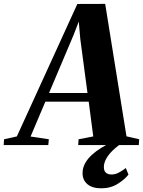

<svg xmlns="http://www.w3.org/2000/svg" viewBox="-100 -766 756 1014"><path d="M-80.5 0 -78.5 -30.5 -11 -45.5 308.5 -745 455.5 -745.5 568 -46 635 -30.5 633 0H313L315 -30.5L392.5 -45.5L368.5 -229H139.5L61.5 -45L158 -30.5L155 0ZM159 -275H362L324 -560.5L316 -652L288.5 -581ZM434.5 228.5Q387.5 228.5 361.8 206.8Q336 185 336 148.5Q336 120.5 349.5 96.2Q363 72 385.2 51.8Q407.5 31.5 434.5 15Q461.5 -1.5 489 -14.5L523.5 -28L555 -17.5Q520.5 4.5 496.8 27.2Q473 50 460.8 72.5Q448.5 95 448.5 116Q448.5 136.5 459.2 146Q470 155.5 488.5 155.5Q508.5 155.5 526.2 146.2Q544 137 564.5 121.5L578.5 156Q559 181.5 521.5 205Q484 228.5 434.5 228.5Z"/></svg>

Font: Merriweather 96pt ExtraBold
Style: Italic
Weight: 800
Italic angle: -7.8°
Version: Version 2.101